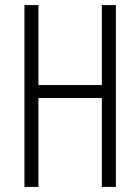

<svg xmlns="http://www.w3.org/2000/svg" viewBox="-20 -734 550 754"><path d="M435 0V-714H380V-400H131V-714H76V0H131V-349H380V0Z"/></svg>

Font: Noto Sans Lao Looped ExtraCondensed Light
Style: Regular
Weight: 300
Width: 2
Designer: Mark Frömberg, Ben Mitchell
Foundry: The Fontpad Ltd
Version: Version 1.002